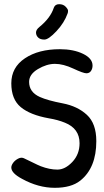

<svg xmlns="http://www.w3.org/2000/svg" viewBox="-20 -897 499 917"><path d="M237 -860Q243 -877 262.5 -877Q282 -877 293.5 -865Q305 -853 305 -845.5Q305 -838 303 -833Q287 -788 249.5 -748Q212 -708 192 -708Q172 -708 162 -718Q152 -728 152 -741.5Q152 -755 168 -768Q221 -811 237 -860ZM266 -662Q331 -662 376.5 -640Q422 -618 422 -584Q422 -569 414.5 -558Q407 -547 392.5 -547Q378 -547 330 -569.5Q282 -592 242.5 -592Q203 -592 161 -567Q119 -542 119 -506Q119 -457 170 -434Q208 -417 279 -403.5Q350 -390 395 -348.5Q440 -307 440 -223Q440 -95 363 -34Q320 0 241.5 0Q163 0 85 -43Q34 -70 34 -97Q34 -107 42.5 -119Q51 -131 66 -139Q81 -147 93.5 -141.5Q106 -136 134 -122Q162 -108 175 -103Q217 -87 254 -87Q291 -87 325.5 -123.5Q360 -160 360 -213Q360 -283 290 -311Q256 -325 213 -332Q124 -348 79 -385.5Q34 -423 34 -499Q34 -575 99 -618.5Q164 -662 266 -662Z"/></svg>

Font: Patrick Hand
Style: Regular
Weight: 400
Designer: Patrick Wagesreiter
Foundry: Patrick Wagesreiter
Version: Version 1.003;PS 001.003;hotconv 1.0.70;makeotf.lib2.5.58329